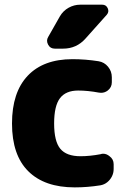

<svg xmlns="http://www.w3.org/2000/svg" viewBox="-20 -810 558 819"><path d="M235.4 -740.2Q249 -763.7 272.5 -776.9Q295.9 -790 322.3 -790H416Q432.6 -790 439.5 -774.9Q446.3 -759.8 435.5 -747.1L344.7 -645.5Q306.6 -602.5 249 -602.5H213.9Q194.3 -602.5 185.5 -619.1Q180.7 -627.9 180.7 -636.2Q180.7 -644.5 185.5 -652.3ZM289.1 -557.6Q344.7 -557.6 400.4 -548.8Q424.8 -544.9 440.9 -525.4Q457 -505.9 457 -480.5V-459Q457 -437.5 439.5 -423.8Q426.8 -414.1 411.1 -414.1Q406.2 -414.1 401.4 -415Q354.5 -423.8 313.5 -423.8Q260.7 -423.8 235.8 -391.1Q210.9 -358.4 210.9 -283.2Q210.9 -207 237.3 -175.3Q263.7 -143.6 323.2 -143.6Q363.3 -143.6 409.2 -152.3Q414.1 -154.3 419.9 -154.3Q434.6 -154.3 447.3 -143.6Q464.8 -130.9 464.8 -109.4V-88.9Q464.8 -72.3 457.5 -57.6Q450.2 -43 437.5 -32.7Q424.8 -22.5 408.2 -19.5Q352.5 -10.7 298.8 -10.7Q169.9 -10.7 100.6 -79.6Q31.2 -148.4 31.2 -283.2Q31.2 -416 98.1 -486.8Q165 -557.6 289.1 -557.6Z"/></svg>

Font: Gen Jyuu Gothic Heavy
Style: Bold
Weight: 900
Designer: [Source Han Sans]
Ryoko NISHIZUKA  (kana & ideographs); Paul D. Hunt (Latin, Greek & Cyrillic); Wenlong ZHANG  (bopomofo
Version: Version 1.002.20150607